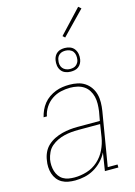

<svg xmlns="http://www.w3.org/2000/svg" viewBox="-142 -1035 783 1115"><g transform="rotate(-15 250.0 -477.0)"><path d="M167 8Q146 8 126 4.5Q106 1 89 -8.5Q72 -18 60 -33.5Q48 -49 42 -68Q36 -87 35 -107.5Q34 -128 38 -149Q41 -172 51.5 -194.5Q62 -217 80 -233.5Q98 -250 120.5 -261Q143 -272 166.5 -278Q190 -284 213 -286.5Q236 -289 259 -289H394L404 -344Q407 -366 407.5 -388.5Q408 -411 403 -431.5Q398 -452 387 -469.5Q376 -487 359 -498.5Q342 -510 320.5 -515Q299 -520 277 -520Q249 -520 220.5 -513.5Q192 -507 167 -490Q142 -473 125.5 -447.5Q109 -422 104 -394H84Q89 -415 98 -435Q107 -455 121 -472.5Q135 -490 154 -503Q173 -516 193.5 -524Q214 -532 235 -535Q256 -538 277 -538Q302 -538 326 -533Q350 -528 369.5 -515Q389 -502 402.5 -482.5Q416 -463 422 -440Q428 -417 427.5 -391.5Q427 -366 423 -341L369 -18H428V0H347L364 -108Q351 -81 329 -58Q307 -35 280.5 -20Q254 -5 225 1.5Q196 8 167 8ZM168 -10Q205 -10 242.5 -21.5Q280 -33 309.5 -59.5Q339 -86 356 -121.5Q373 -157 379 -194L391 -271H259Q238 -271 217 -269Q196 -267 175 -262Q154 -257 134 -247.5Q114 -238 97 -223.5Q80 -209 70.5 -188.5Q61 -168 57 -148Q54 -130 55 -112Q56 -94 61 -77.5Q66 -61 76 -47Q86 -33 100.5 -24.5Q115 -16 132.5 -13Q150 -10 168 -10ZM306 -609Q289 -609 273.5 -615Q258 -621 248.5 -634Q239 -647 236.5 -663.5Q234 -680 237 -697Q239 -709 245 -720Q251 -731 261 -738.5Q271 -746 283 -748.5Q295 -751 306 -751Q323 -751 338.5 -745Q354 -739 363.5 -726Q373 -713 376 -696.5Q379 -680 376 -663Q374 -651 368 -640Q362 -629 352 -621.5Q342 -614 330 -611.5Q318 -609 306 -609ZM306 -625Q315 -625 324.5 -627Q334 -629 341.5 -635Q349 -641 354 -649.5Q359 -658 360 -667Q362 -680 360 -693Q358 -706 351 -715.5Q344 -725 331.5 -730Q319 -735 306 -735Q297 -735 288 -733Q279 -731 271 -725Q263 -719 258.5 -710.5Q254 -702 253 -693Q250 -680 252 -667Q254 -654 261.5 -644.5Q269 -635 281 -630Q293 -625 306 -625ZM325 -809 312 -821 444 -962 460 -948Z"/></g></svg>

Font: Iosevka Slab Thin Oblique
Style: Regular
Weight: 100
Italic angle: -9°
Monospace: yes
Designer: Belleve Invis
Foundry: Belleve Invis
Version: Version 11.1.0; ttfautohint (v1.8.3)